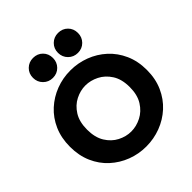

<svg xmlns="http://www.w3.org/2000/svg" viewBox="-253 -1114 1292 1292"><g transform="rotate(-45 393.0 -468.5)"><path d="M392 12Q320 12 254.5 -13Q189 -38 137.5 -85Q86 -132 56.5 -199Q27 -266 27 -350Q27 -434 56.5 -501Q86 -568 137.5 -615Q189 -662 254.5 -687Q320 -712 392 -712Q464 -712 530 -687Q596 -662 647.5 -615Q699 -568 729 -501Q759 -434 759 -350Q759 -266 729 -199Q699 -132 647.5 -85Q596 -38 530 -13Q464 12 392 12ZM392 -131Q441 -131 488 -155Q535 -179 565.5 -227.5Q596 -276 596 -350Q596 -425 565 -473.5Q534 -522 487 -545.5Q440 -569 392 -569Q344 -569 297.5 -545.5Q251 -522 220.5 -473.5Q190 -425 190 -350Q190 -276 220 -227.5Q250 -179 296.5 -155Q343 -131 392 -131ZM274 -759Q234 -759 206.5 -786.5Q179 -814 179 -854Q179 -895 206.5 -922Q234 -949 274 -949Q315 -949 342 -922Q369 -895 369 -854Q369 -814 342 -786.5Q315 -759 274 -759ZM512 -759Q472 -759 444.5 -786.5Q417 -814 417 -854Q417 -895 444.5 -922Q472 -949 512 -949Q553 -949 580 -922Q607 -895 607 -854Q607 -814 580 -786.5Q553 -759 512 -759Z"/></g></svg>

Font: Rethink Sans ExtraBold
Style: Regular
Weight: 800
Designer: The Rethink Sans project authors (Hans Thiessen). DM Sans designed by Colophon Foundry.
Foundry: Rethink Communications LLC
Version: Version 1.001